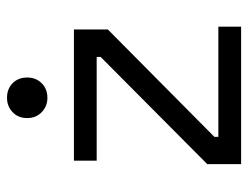

<svg xmlns="http://www.w3.org/2000/svg" viewBox="-102 -622 724 561"><g transform="rotate(-90 260.5 -342.0)"><path d="M462.5 0H61V-99L374.2 -410.5V-422H71V-488.5H454.5V-389.5L140.5 -78V-66.5H462.5ZM254.8 -566Q229.8 -566 212.6 -582.8Q195.5 -599.5 195.5 -625Q195.5 -651.2 212.6 -667.6Q229.8 -684 254.8 -684Q280.8 -684 297.4 -667.6Q314 -651.2 314 -625Q314 -599.5 297.4 -582.8Q280.8 -566 254.8 -566Z"/></g></svg>

Font: Space Grotesk Variable Light
Style: Regular
Weight: 300
Designer: Florian Karsten
Foundry: Florian Karsten
Version: Version 2.000